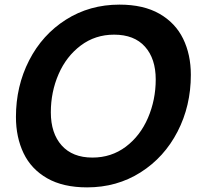

<svg xmlns="http://www.w3.org/2000/svg" viewBox="-20 -797 860 831"><path d="M49 -291Q49 -424 106 -535.5Q163 -647 265.5 -712Q368 -777 497 -777Q601 -777 670 -737.5Q739 -698 772.5 -629.5Q806 -561 806 -473Q806 -339 748.5 -227.5Q691 -116 588.5 -51Q486 14 357 14Q253 14 184 -25.5Q115 -65 82 -134Q49 -203 49 -291ZM654 -453Q654 -543 607.5 -595Q561 -647 474 -647Q392 -647 329.5 -600Q267 -553 233.5 -476Q200 -399 200 -311Q200 -220 247 -167.5Q294 -115 380 -115Q462 -115 524.5 -162Q587 -209 620.5 -287Q654 -365 654 -453Z"/></svg>

Font: Open Sauce One
Style: Bold Italic
Weight: 700
Italic angle: -10°
Designer: Alfredo Marco Pradil
Foundry: Creative Sauce Fz LLC
Version: Version 1.477